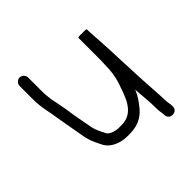

<svg xmlns="http://www.w3.org/2000/svg" viewBox="-155 -607 800 800"><g transform="rotate(-45 245.5 -206.5)"><path d="M50 -462V-383C50 -330.5 61.8 -298.9 68 -251C75.4 -206.4 84.7 -158.7 92 -115C99.1 -86.6 110.5 -66 122 -43C137.1 -15.2 175.9 4 218 4H235C286.8 4 320.8 -18.9 343 -50C357.7 -68 370.4 -87.1 380 -111V-103C383.7 -52.8 387 -35.7 387 7C387 21.2 389.2 31.6 391 44V52C394.2 84.4 444.2 79.7 441 48V40C439.8 28.9 437 20.5 437 7C437 -1 436.7 -9.7 436 -19C431.2 -86.7 426.6 -177.6 424 -250C424 -268 422 -284.9 422 -303C420.7 -320.3 419.7 -337.7 419 -355C418 -379.6 415 -405 415 -427V-430C415 -432.7 406.7 -433.7 390 -433C373.3 -433.7 365 -432.7 365 -430V-298C365 -291.3 364.7 -284 364 -276C364 -240.3 359.3 -205.8 350 -178C329.5 -121.6 311.9 -46 235 -46H219C199 -46 174.6 -54.2 166 -67C156.5 -86 146.2 -103.3 141 -126C133.2 -167.4 123.7 -214.3 118 -258C110.5 -303 100 -333.7 100 -383V-462C100 -475.2 88.2 -487 75 -487C61.8 -487 50 -475.2 50 -462Z"/></g></svg>

Font: HoneyBee
Style: Book
Weight: 300
Foundry: Cannot Into Space Fonts
Version: Version 0.89